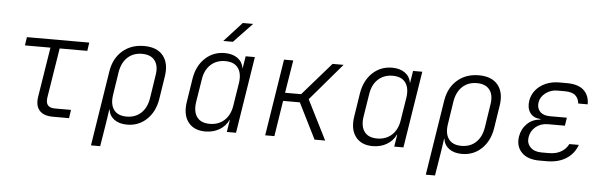

<svg xmlns="http://www.w3.org/2000/svg" viewBox="-56 -988 4311 1371"><g transform="rotate(5 2100.0 -302.5)"><path d="M341 0Q275 0 244.5 -34.5Q214 -69 224 -133L281 -490H98L107 -550H554L545 -490H347L290 -133Q279 -60 350 -60H466L457 0Z M630 180 715 -359Q730 -452 792 -506Q854 -560 947 -560Q1039 -560 1083 -506Q1127 -452 1113 -359L1087 -192Q1072 -100 1014 -45Q956 10 874 10Q817 10 781.5 -16Q746 -42 740 -87H738L724 8L696 180ZM865 -47Q928 -47 969 -85.5Q1010 -124 1021 -194L1046 -357Q1058 -426 1029 -464.5Q1000 -503 937 -503Q874 -503 833 -464.5Q792 -426 781 -357L756 -194Q745 -125 773.5 -86Q802 -47 865 -47Z M1506 -645 1634 -785H1708L1575 -645ZM1434 10Q1351 10 1310.5 -44.5Q1270 -99 1285 -191L1311 -358Q1326 -450 1384 -505Q1442 -560 1525 -560Q1581 -560 1617 -534Q1653 -508 1660 -463H1661L1675 -550H1741L1654 0H1588L1602 -87H1600Q1579 -42 1535 -16Q1491 10 1434 10ZM1461 -47Q1524 -47 1566 -85.5Q1608 -124 1618 -193L1644 -356Q1654 -425 1625.5 -464Q1597 -503 1533 -503Q1471 -503 1429 -464.5Q1387 -426 1377 -356L1351 -193Q1341 -124 1369.5 -85.5Q1398 -47 1461 -47Z M1863 0 1950 -550H2016L1978 -315H2093L2298 -550H2377L2150 -284L2293 0H2217L2089 -256H1969L1929 0Z M2634 10Q2551 10 2510.5 -44.5Q2470 -99 2485 -191L2511 -358Q2526 -450 2584 -505Q2642 -560 2725 -560Q2781 -560 2817 -534Q2853 -508 2860 -463H2861L2875 -550H2941L2854 0H2788L2802 -87H2800Q2779 -42 2735 -16Q2691 10 2634 10ZM2661 -47Q2724 -47 2766 -85.5Q2808 -124 2818 -193L2844 -356Q2854 -425 2825.5 -464Q2797 -503 2733 -503Q2671 -503 2629 -464.5Q2587 -426 2577 -356L2551 -193Q2541 -124 2569.5 -85.5Q2598 -47 2661 -47Z M3030 180 3115 -359Q3130 -452 3192 -506Q3254 -560 3347 -560Q3439 -560 3483 -506Q3527 -452 3513 -359L3487 -192Q3472 -100 3414 -45Q3356 10 3274 10Q3217 10 3181.5 -16Q3146 -42 3140 -87H3138L3124 8L3096 180ZM3265 -47Q3328 -47 3369 -85.5Q3410 -124 3421 -194L3446 -357Q3458 -426 3429 -464.5Q3400 -503 3337 -503Q3274 -503 3233 -464.5Q3192 -426 3181 -357L3156 -194Q3145 -125 3173.5 -86Q3202 -47 3265 -47Z M3881 9H3829Q3745 9 3702 -34.5Q3659 -78 3669 -148Q3678 -204 3716 -241.5Q3754 -279 3811 -283V-287Q3760 -290 3736 -324Q3712 -358 3720 -411Q3727 -454 3754.5 -487.5Q3782 -521 3825.5 -540Q3869 -559 3922 -559H3976Q4058 -559 4098 -522Q4138 -485 4138 -421H4070Q4067 -457 4043 -478.5Q4019 -500 3967 -500H3913Q3866 -500 3829.5 -472Q3793 -444 3787 -404Q3781 -364 3805 -338.5Q3829 -313 3876 -313H3998L3989 -255H3868Q3816 -255 3780.5 -225.5Q3745 -196 3738 -151Q3731 -108 3759 -79Q3787 -50 3839 -50H3891Q3945 -50 3980.5 -71.5Q4016 -93 4032 -127H4100Q4078 -64 4022 -27.5Q3966 9 3881 9Z"/></g></svg>

Font: NKDuy Mono ExtraLight
Style: Italic
Weight: 200
Italic angle: -9°
Monospace: yes
Designer: NKDuy
Foundry: NKDuy
Version: Version 2.251; ttfautohint (v1.8.4.7-5d5b)